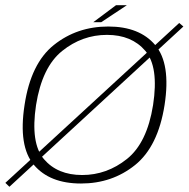

<svg xmlns="http://www.w3.org/2000/svg" viewBox="-56 -698 722 735"><path d="M-35.5 2 -20 17 646 -596.5 630 -610ZM254 4.5Q373 4.5 461 -66.2Q549 -137 574 -296Q598.5 -454.5 538.2 -525.5Q478 -596.5 358.5 -596.5Q239 -596.5 150.5 -526Q62 -455.5 38 -296Q13.5 -138 73.8 -66.8Q134 4.5 254 4.5ZM258.5 -28Q164 -28 112 -89Q60 -150 82 -296Q105 -441 181.8 -502.8Q258.5 -564.5 353.5 -564.5Q448 -564.5 500.2 -503.5Q552.5 -442.5 530 -296Q507 -151 430 -89.5Q353 -28 258.5 -28ZM301 -613H331.5L429.5 -678H388Z"/></svg>

Font: Anybody SemiExpanded ExtraLight
Style: Italic
Weight: 250
Width: 6
Italic angle: -10°
Version: Version 1.113;gftools[0.9.25]